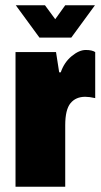

<svg xmlns="http://www.w3.org/2000/svg" viewBox="-20 -710 385 730"><path d="M39 -512H193L205 -435H211Q224 -473 252.5 -496.5Q281 -520 306 -520Q330 -520 342 -512V-337Q320 -342 304 -342Q268 -342 248 -317.5Q228 -293 228 -234V0H39ZM40 -690H151L190 -637L228 -690H341L251 -567H130Z"/></svg>

Font: Decalotype Black
Style: Regular
Weight: 900
Designer: Alfredo Marco Pradil
Foundry: Alfredo Marco Pradil
Version: Version 1.0